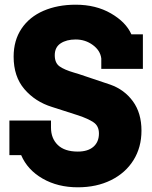

<svg xmlns="http://www.w3.org/2000/svg" viewBox="-20 -782 648 817"><path d="M411 -533Q407 -567 375 -590.5Q343 -614 302 -614Q263 -614 238 -597.5Q213 -581 213 -547Q213 -514 233.5 -499.5Q254 -485 295 -473L315 -467L449 -422Q509 -401 545.5 -351Q582 -301 582 -226Q582 -155 548 -100.5Q514 -46 452.5 -15.5Q391 15 311 15Q226 15 161.5 -22Q97 -59 70 -122H20V-269H197V-239Q197 -193 226 -165Q255 -137 311 -137Q354 -137 377.5 -157.5Q401 -178 401 -214Q401 -246 378 -261.5Q355 -277 313 -291L201 -327Q130 -349 84 -402.5Q38 -456 38 -541Q38 -610 71.5 -660Q105 -710 165 -736Q225 -762 302 -762Q388 -762 452 -725Q516 -688 539 -636H588V-489H411Z"/></svg>

Font: Arvo
Style: Bold
Weight: 700
Designer: Anton Koovit (Cyrillic Expansion: Cyreal)
Foundry: Anton Koovit, Yassin Baggar
Version: Version 3.000